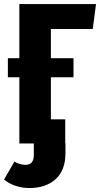

<svg xmlns="http://www.w3.org/2000/svg" viewBox="-42 -713 497 954"><path d="M418.9 -568.8H210.9V-423.8H323.2V-329.1H210.9V-120.1H282.2V-1H283.2V47.9Q283.2 133.3 234.4 177.2Q185.5 221.2 105 221.2Q30.8 221.2 -22 179.2L29.8 89.8Q57.1 106 85 106Q126 106 126 57.1V0H54.2V-329.1H-2.9V-423.8H54.2V-692.9H435.1Z"/></svg>

Font: Fira Sans Compressed
Style: Bold
Weight: 700
Width: 1
Designer: Carrois Corporate & Edenspiekermann AG
Foundry: Carrois Corporate GbR & Edenspiekermann AG
Version: Version 4.203;PS 004.203;hotconv 1.0.88;makeotf.lib2.5.64775